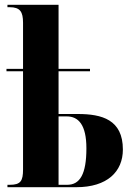

<svg xmlns="http://www.w3.org/2000/svg" viewBox="-20 -780 539 800"><path d="M11 0H298C427 0 492 -65 492 -157C492 -282 404 -305 304 -305H224V-483H355V-493H224V-760H11V-750H20C64 -750 76 -731 76 -685V-493H7V-483H76V-74C76 -26 66 -10 21 -10H11ZM224 -10V-295H258C307 -295 340 -260 340 -162C340 -54 313 -10 260 -10Z"/></svg>

Font: Noto Serif Display Condensed Extra
Style: Regular
Weight: 800
Width: 3
Designer: Monotype Design Team
Foundry: Monotype Imaging Inc.
Version: Version 1.900